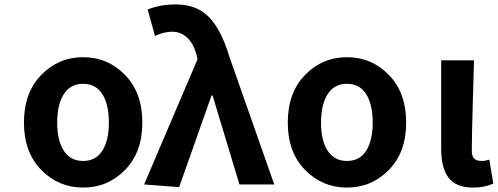

<svg xmlns="http://www.w3.org/2000/svg" viewBox="-20 -832 2245 866"><path d="M88 -279Q88 -414 166 -494Q244 -574 355 -574Q466 -574 544 -494Q622 -414 622 -279Q622 -145 544 -65.5Q466 14 355 14Q244 14 166 -65.5Q88 -145 88 -279ZM471 -279Q471 -361 441.5 -407.5Q412 -454 355 -454Q298 -454 268 -407.5Q238 -361 238 -279Q238 -198 268 -152Q298 -106 355 -106Q412 -106 441.5 -152Q471 -198 471 -279Z M788 12 630 0 871 -565 867 -582Q854 -634 825 -661.5Q796 -689 757 -689Q720 -689 679 -670L646 -789Q702 -812 774 -812Q866 -812 922 -755.5Q978 -699 1015 -575L1217 0H1060L939 -401H934Z M1278 -279Q1278 -414 1356 -494Q1434 -574 1545 -574Q1656 -574 1734 -494Q1812 -414 1812 -279Q1812 -145 1734 -65.5Q1656 14 1545 14Q1434 14 1356 -65.5Q1278 -145 1278 -279ZM1661 -279Q1661 -361 1631.5 -407.5Q1602 -454 1545 -454Q1488 -454 1458 -407.5Q1428 -361 1428 -279Q1428 -198 1458 -152Q1488 -106 1545 -106Q1602 -106 1631.5 -152Q1661 -198 1661 -279Z M2115 14Q2036 14 2003 -30.5Q1970 -75 1970 -159V-560H2118Q2117 -525 2112.5 -369Q2108 -213 2108 -152Q2108 -127 2119 -116.5Q2130 -106 2153 -106Q2169 -106 2187 -112L2205 -4Q2165 14 2115 14Z"/></svg>

Font: NotoSansHansBold
Style: Bold
Weight: 700
Designer: Ryoko NISHIZUKA  (kana & ideographs); Paul D. Hunt (Latin, Greek & Cyrillic); Wenlong ZHANG  (bopomofo); Sandoll Communi
Foundry: Adobe Systems Incorporated
Version: Version 1.00;December 8, 2021;FontCreator 13.0.0.2675 64-bit